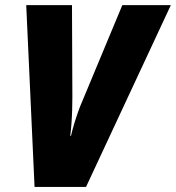

<svg xmlns="http://www.w3.org/2000/svg" viewBox="-20 -734 691 754"><path d="M115.7 0 83 -713.9H262.7L264.2 -353Q264.2 -330.1 263.4 -303.2Q262.7 -276.4 260.7 -249.8Q258.8 -223.1 255.9 -200.7H258.8Q264.2 -224.1 271.5 -248.3Q278.8 -272.5 286.9 -295.2Q294.9 -317.9 302.7 -335.4L460.4 -713.9H650.9L317.9 0Z"/></svg>

Font: Open Sans SemiCondensed ExtraBold
Style: Italic
Weight: 800
Width: 4
Italic angle: -12°
Designer: Monotype Design Team
Foundry: Monotype Imaging Inc.
Version: Version 3.003